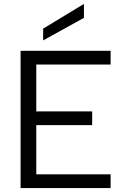

<svg xmlns="http://www.w3.org/2000/svg" viewBox="-20 -959 649 979"><path d="M408 -939V-868L200 -753V-813ZM544 -630H165V-391H450V-321H165V-70H544V0H85V-700H544Z"/></svg>

Font: Albert Sans
Style: Regular
Weight: 400
Designer: Andreas Rasmussen
Foundry: a.Foundry
Version: Version 1.025